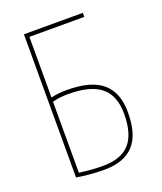

<svg xmlns="http://www.w3.org/2000/svg" viewBox="-137 -819 774 918"><g transform="rotate(-20 250.0 -360.0)"><path d="M115.2 -379.9V-18.6Q180.7 -9.8 235.4 -9.8Q328.1 -9.8 371.6 -58.6Q415 -107.4 415 -210Q415 -302.7 361.8 -346.2Q308.6 -389.6 195.3 -389.6Q149.4 -389.6 115.2 -379.9ZM115.2 -401.4Q151.4 -410.2 195.3 -410.2Q318.4 -410.2 376.5 -360.8Q434.6 -311.5 434.6 -210Q434.6 -96.7 384.8 -43.5Q335 9.8 235.4 9.8Q164.1 9.8 94.7 -2V-730.5H394.5V-710H115.2Z"/></g></svg>

Font: Mgen+ 1m thin
Style: Regular
Weight: 100
Designer: [Source Han Sans]
Ryoko NISHIZUKA  (kana & ideographs); Paul D. Hunt (Latin, Greek & Cyrillic); Wenlong ZHANG  (bopomofo
Version: Version 1.059.20150602